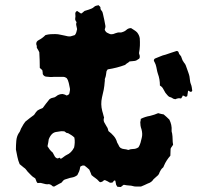

<svg xmlns="http://www.w3.org/2000/svg" viewBox="-20 -690 837 772"><path d="M676 -108Q674 -104 671 -100.5Q668 -97 666 -92Q666 -86 665.5 -79Q665 -72 665 -64Q657 -55 650.5 -45Q644 -35 639 -23Q638 -22 637.5 -19.5Q637 -17 635 -16Q630 -12 627 -7Q624 -2 622 2Q621 6 619.5 8.5Q618 11 616 14Q612 18 607 22Q602 26 597 31Q590 43 574 48Q562 54 547 60H526Q520 60 513.5 58Q507 56 500 56Q495 56 489.5 55Q484 54 478 53Q475 54 472 57Q469 60 465 62Q462 62 459 61.5Q456 61 452 61Q451 59 449.5 57Q448 55 447 53Q446 49 445.5 45.5Q445 42 444 38Q444 36 442 36Q439 35 437 38Q436 39 435.5 40Q435 41 434 43Q427 46 421 44Q417 41 412.5 39Q408 37 404 35Q399 33 396 36.5Q393 40 389 41Q382 45 377 38Q371 31 363.5 26Q356 21 348 14Q346 9 344 3.5Q342 -2 339 -8Q335 -12 330 -16Q325 -20 320 -24Q318 -24 315.5 -24.5Q313 -25 311 -24Q308 -23 305 -21.5Q302 -20 302 -16Q301 -8 298 -0.5Q295 7 291 14Q281 22 268 24Q261 25 254.5 27.5Q248 30 240 32Q234 35 230.5 40.5Q227 46 220 48Q215 51 209 54Q203 57 198 60Q193 60 192 59Q181 48 171 51Q164 51 158 49Q152 47 146 46Q142 45 138.5 45.5Q135 46 131 46Q127 42 126 38Q125 34 123 30Q122 29 122 28Q122 27 120 26Q111 21 104.5 14Q98 7 91 0Q87 -5 84 -9Q81 -13 76 -16L59 -30Q53 -44 50 -59Q47 -74 44 -89Q44 -106 45.5 -123.5Q47 -141 55 -154Q60 -160 62 -166.5Q64 -173 68 -179Q71 -185 74.5 -190.5Q78 -196 82 -201Q99 -215 117 -228Q126 -242 130.5 -245.5Q135 -249 152 -256Q158 -265 165 -273.5Q172 -282 179 -291Q185 -296 192.5 -297Q200 -298 205 -302Q216 -312 232 -312Q237 -311 241 -309.5Q245 -308 248 -306Q258 -309 259 -315Q260 -320 261 -325.5Q262 -331 261 -335Q259 -345 256.5 -356.5Q254 -368 248 -376Q241 -381 235 -381H197Q189 -380 180.5 -380.5Q172 -381 164 -382Q156 -384 152 -392Q152 -396 151.5 -400Q151 -404 150 -408L140 -417Q140 -432 139.5 -448Q139 -464 138 -480Q137 -483 134 -488Q131 -493 128 -498Q128 -500 128 -503.5Q128 -507 126 -511Q124 -523 136 -529Q150 -536 163 -549Q174 -552 183.5 -552.5Q193 -553 202 -553Q213 -553 225 -550Q233 -548 239.5 -547Q246 -546 253 -544Q261 -543 264.5 -544Q268 -545 281 -549Q285 -554 287 -560.5Q289 -567 290 -573Q289 -580 287 -587Q285 -594 288 -601Q281 -609 282.5 -616.5Q284 -624 283 -631Q281 -642 290 -646Q297 -641 305 -636Q308 -636 308 -636Q311 -638 314 -641Q317 -644 320 -646Q324 -647 328 -648.5Q332 -650 336 -651Q342 -653 348 -655.5Q354 -658 358 -662Q362 -666 367 -667Q372 -668 376 -669H375Q376 -670 376.5 -670Q377 -670 377 -670L376 -669Q378 -667 380.5 -665Q383 -663 384 -660Q383 -653 388 -647.5Q393 -642 394 -634Q397 -622 399.5 -609Q402 -596 404 -585Q404 -579 402 -574.5Q400 -570 404 -565Q406 -561 410.5 -558.5Q415 -556 420 -554Q426 -551 435 -553Q440 -555 444.5 -556.5Q449 -558 453 -559Q458 -560 462.5 -559.5Q467 -559 469 -560Q481 -563 488.5 -570Q496 -577 507 -577Q513 -573 519.5 -569Q526 -565 531 -560Q540 -549 542 -536Q543 -521 542.5 -506.5Q542 -492 539 -477Q539 -474 540.5 -470.5Q542 -467 542 -462Q542 -454 536 -452Q529 -446 521 -445Q517 -444 511.5 -444Q506 -444 501 -443Q497 -439 492.5 -436.5Q488 -434 483 -429Q451 -417 413 -411Q412 -409 410 -406.5Q408 -404 408 -402Q407 -395 406 -388Q405 -381 402 -374Q401 -371 401.5 -368Q402 -365 401 -361Q400 -345 397 -329Q394 -313 390 -298Q384 -271 391 -244Q393 -239 394 -233.5Q395 -228 397 -222Q397 -221 398 -219.5Q399 -218 398 -216Q395 -206 399.5 -197.5Q404 -189 409 -181Q412 -177 413.5 -172.5Q415 -168 416 -163Q428 -154 437.5 -143Q447 -132 451 -117Q453 -113 455.5 -109Q458 -105 460 -100L465 -95Q472 -91 479.5 -90.5Q487 -90 496 -87Q505 -91 516 -91Q527 -91 537 -98Q542 -106 545 -116Q548 -126 550 -136Q554 -151 549 -170Q546 -178 545 -185Q544 -192 544 -199Q545 -203 545.5 -205.5Q546 -208 546 -212Q564 -221 583 -224Q592 -226 600.5 -229Q609 -232 616 -235Q622 -233 627.5 -232Q633 -231 638 -230Q644 -225 649.5 -220Q655 -215 661 -209Q666 -199 668.5 -188Q671 -177 670 -163Q670 -162 670.5 -159.5Q671 -157 672 -154Q674 -142 674 -130.5Q674 -119 676 -108ZM753 -325Q750 -321 749 -320.5Q748 -320 743 -322Q741 -324 738 -325Q736 -324 736 -327V-324Q735 -319 734.5 -313.5Q734 -308 733 -304Q728 -299 724 -302Q720 -305 715 -306Q713 -300 708 -294Q697 -297 685 -291Q683 -292 681 -292Q679 -292 677 -293Q674 -295 670.5 -297Q667 -299 662 -300Q656 -303 652.5 -308Q649 -313 645 -317Q640 -325 636 -333Q632 -341 623 -346Q623 -372 615 -393Q612 -402 610.5 -411Q609 -420 606 -430Q605 -433 603 -437Q601 -441 599 -445Q598 -447 599.5 -450.5Q601 -454 604 -455Q615 -459 625 -463.5Q635 -468 645 -470Q657 -474 668.5 -478Q680 -482 690 -485Q696 -485 698 -480Q699 -473 704 -468.5Q709 -464 710 -458Q713 -447 720 -438Q722 -436 724 -433Q726 -430 727 -427Q732 -412 737.5 -397.5Q743 -383 744 -366Q744 -362 745 -359.5Q746 -357 747 -353Q750 -346 751 -339.5Q752 -333 753 -325ZM279 -137Q273 -143 266.5 -147Q260 -151 253 -155Q248 -154 243.5 -158.5Q239 -163 235 -162Q228 -163 223 -162Q218 -161 210 -160Q197 -159 189 -151Q181 -143 176 -130Q175 -124 174 -117Q173 -110 171 -102Q179 -88 189 -79Q192 -78 196.5 -68Q201 -58 205 -56Q211 -51 216 -54.5Q221 -58 224 -51Q231 -55 236.5 -59.5Q242 -64 248 -67Q267 -75 278 -97Q280 -106 280.5 -116.5Q281 -127 279 -137Z"/></svg>

Font: Daruma Drop One
Style: Regular
Weight: 400
Designer: Maniackers Design
Version: Version 1.000